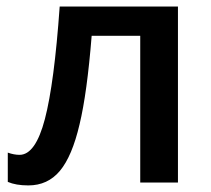

<svg xmlns="http://www.w3.org/2000/svg" viewBox="-20 -560 648 589"><path d="M525.9 -540V0H410.2V-450.2H261.2Q247.1 -274.4 224.1 -178.7Q201.2 -80.6 163.8 -35.9Q126.5 8.8 66.9 8.8Q28.8 8.8 3.9 -2V-91.8Q22.9 -85 40 -85Q88.9 -85 117.7 -194.8Q146.5 -304.7 163.1 -540Z"/></svg>

Font: Open Sans
Style: SemiBold
Weight: 600
Foundry: Ascender Corporation
Version: Version 1.10